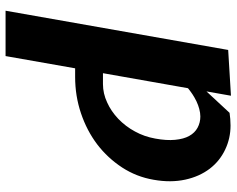

<svg xmlns="http://www.w3.org/2000/svg" viewBox="-100 -500 850 690"><g transform="rotate(90 325.0 -155.0)"><path d="M243 -100 297 -405.5Q304.5 -412 318.5 -421.5Q328 -428 344 -436Q358 -442.5 371 -446Q386 -450 398.5 -450Q420.5 -450 439 -440Q457.5 -430 468.5 -410Q479.5 -390.5 482.5 -359Q485.5 -328.5 478 -288Q471 -248.5 452.5 -215Q434.5 -181.5 407 -155Q379.5 -129 348 -115Q316 -100 282 -100ZM18.5 250H181.5L225.5 0H256Q325 0 387 -21Q449.5 -42 499 -79.5Q547.5 -116.5 582 -169Q615.5 -220.5 626 -282Q637 -343.5 625.5 -396Q614.5 -446.5 586.5 -483.5Q559 -519.5 518 -539Q477.5 -558.5 431 -558.5Q422.5 -558.5 407.5 -557.5Q399 -557 385.5 -555L308.5 -472L324 -560L159.5 -550Z"/></g></svg>

Font: B612
Style: Regular
Weight: 700
Italic angle: -10°
Designer: Nicolas Chauveau, Thomas Paillot, Jonathan Favre-Lamarine, Jean-Luc Vinot
Foundry: AIRBUS
Version: Version 1.008